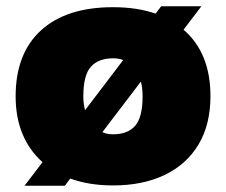

<svg xmlns="http://www.w3.org/2000/svg" viewBox="-20 -582 722 614"><path d="M567 -487Q653 -413 653 -274.5Q653 -183.5 614.8 -119.8Q576.5 -56 506.5 -22.5Q436.5 11 341.5 11Q265 11 204.5 -11L187.5 12H58.5L116 -63.5Q74.5 -100 52.2 -153Q30 -206 30 -274Q30 -411 111.2 -485Q192.5 -559 341.5 -559Q418 -559 477.5 -538.5L495.5 -562H624ZM341.5 -395.5Q295 -395.5 270.8 -368.8Q246.5 -342 246.5 -274.5Q246.5 -249 252 -229.5L374 -390Q360.5 -395.5 341.5 -395.5ZM341.5 -152.5Q388 -152.5 412 -179.5Q436 -206.5 436 -274Q436 -301 430.5 -321L307.5 -159.5Q321 -152.5 341.5 -152.5Z"/></svg>

Font: Encode Sans SemiExpanded SemiExpanded Black
Style: Regular
Weight: 900
Width: 6
Designer: Multiple Designers
Foundry: Impallari Type
Version: Version 3.000; ttfautohint (v1.8.3) -l 8 -r 50 -G 200 -x 14 